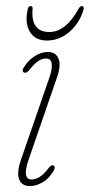

<svg xmlns="http://www.w3.org/2000/svg" viewBox="-20 -603 295 630"><path d="M84 -14Q95 -14 109 -21.8Q123 -29.5 139 -51Q148.5 -64 156.5 -59.5Q160 -57.5 159.2 -51.5Q158.5 -45.5 154.5 -40Q139 -15.5 118.5 -4Q98 7.5 77.5 7.5Q52 7.5 43 -14.2Q34 -36 49 -79.5L141 -345.5Q152 -376.5 149.8 -393.8Q147.5 -411 131 -411Q118 -411 105.2 -402.5Q92.5 -394 75 -372Q66 -361 58 -365.5Q50 -371 59.5 -384Q74 -406.5 95 -419.5Q116 -432.5 137.5 -432.5Q163 -432.5 172 -410.5Q181 -388.5 166.5 -347.5L74 -79.5Q51.5 -14 84 -14ZM142 -498Q196 -498 238 -574.5Q242.5 -583 248.5 -583Q257 -583 254 -571Q241 -527 207.8 -498.5Q174.5 -470 134.5 -470Q94.5 -470 77.5 -499.5Q60.5 -529 71.5 -574.5Q73.5 -583 80.5 -583Q87.5 -583 87 -574.5Q80 -498 142 -498Z"/></svg>

Font: Fraunces 144pt S100 Thin
Style: Italic
Weight: 100
Italic angle: -16°
Version: Version 1.000; ttfautohint (v1.8.3)